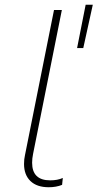

<svg xmlns="http://www.w3.org/2000/svg" viewBox="-20 -784 410 807"><path d="M81 -95Q81 -115 85 -132L207 -742H240L119 -137Q115 -118 115 -100Q115 -26 191 -26Q222 -26 244 -36L241 -7Q216 3 185 3Q135 3 108 -23Q81 -49 81 -95ZM340 -764H370L330 -582H304Z"/></svg>

Font: Montserrat Alternates ExLight
Style: Italic
Weight: 275
Italic angle: -11.3°
Designer: Julieta Ulanovsky
Foundry: Julieta Ulanovsky
Version: Version 7.200